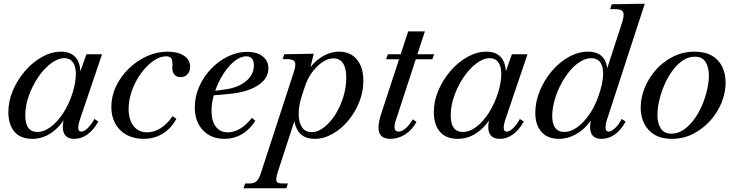

<svg xmlns="http://www.w3.org/2000/svg" viewBox="-20 -733 3956 1033"><path d="M154 14Q90 14 57.5 -24.5Q25 -63 25 -130Q25 -189 49.5 -246.5Q74 -304 115 -351.5Q156 -399 206.5 -427Q257 -455 308 -455Q365 -455 391.5 -418.5Q418 -382 411 -313L399 -311L445 -441H529L410 -90Q389 -25 417 -25Q433 -25 452.5 -44Q472 -63 488 -93L509 -79Q484 -34 451 -10Q418 14 380 14Q334 14 322 -22Q310 -58 334 -124L339 -111Q303 -50 256 -18Q209 14 154 14ZM181 -23Q217 -23 253 -50Q289 -77 320 -124.5Q351 -172 371 -235Q380 -264 384 -289.5Q388 -315 388 -336Q388 -376 372 -398Q356 -420 326 -420Q291 -420 253.5 -391.5Q216 -363 185 -317Q154 -271 135 -217.5Q116 -164 116 -112Q116 -23 181 -23Z M752 14Q700 14 661 -7.5Q622 -29 600.5 -67.5Q579 -106 579 -157Q579 -215 604 -268Q629 -321 672.5 -363.5Q716 -406 770 -430.5Q824 -455 882 -455Q937 -455 970 -433Q1003 -411 1003 -374Q1003 -350 989 -334Q975 -318 952 -318Q931 -318 919 -331Q907 -344 907 -367L908 -386Q908 -411 900.5 -420.5Q893 -430 874 -430Q839 -430 803.5 -404.5Q768 -379 738 -337.5Q708 -296 690 -246Q672 -196 672 -147Q672 -88 699 -54.5Q726 -21 772 -21Q810 -21 846 -44.5Q882 -68 908 -108L929 -94Q902 -43 856.5 -14.5Q811 14 752 14Z M1188 14Q1115 14 1071.5 -32.5Q1028 -79 1028 -156Q1028 -213 1051.5 -266.5Q1075 -320 1115 -362Q1155 -404 1205.5 -429Q1256 -454 1310 -454Q1362 -454 1393 -430Q1424 -406 1424 -365Q1424 -311 1369 -274.5Q1314 -238 1217 -228L1117 -219L1120 -242L1193 -252Q1263 -262 1304.5 -297Q1346 -332 1346 -381Q1346 -430 1305 -430Q1274 -430 1241 -403.5Q1208 -377 1180.5 -333.5Q1153 -290 1135.5 -238Q1118 -186 1118 -137Q1118 -82 1141 -51.5Q1164 -21 1206 -21Q1240 -21 1273 -41Q1306 -61 1335 -99L1354 -83Q1322 -34 1280 -10Q1238 14 1188 14Z M1290 280 1299 254H1323Q1348 254 1361 241.5Q1374 229 1385 194L1560 -343Q1574 -385 1566 -400Q1558 -415 1522 -415H1501L1509 -441L1668 -444L1641 -333L1621 -327Q1656 -390 1704.5 -422.5Q1753 -455 1804 -455Q1865 -455 1900 -413Q1935 -371 1935 -299Q1935 -240 1913 -184.5Q1891 -129 1853.5 -84Q1816 -39 1769 -12.5Q1722 14 1673 14Q1607 14 1580 -34Q1553 -82 1565 -156L1579 -128L1474 194Q1463 230 1467.5 242Q1472 254 1498 254H1529L1521 280ZM1658 -22Q1690 -22 1723 -47.5Q1756 -73 1783 -115Q1810 -157 1826.5 -209.5Q1843 -262 1843 -315Q1843 -366 1825.5 -392.5Q1808 -419 1774 -419Q1745 -419 1715 -399Q1685 -379 1659.5 -344.5Q1634 -310 1620 -266L1605 -221Q1587 -166 1587 -120.5Q1587 -75 1604.5 -48.5Q1622 -22 1658 -22Z M2081 14Q2033 14 2021 -18.5Q2009 -51 2029 -115L2176 -564H2266L2110 -87Q2090 -25 2124 -25Q2142 -25 2162.5 -42.5Q2183 -60 2201 -91L2221 -77Q2197 -34 2160 -10Q2123 14 2081 14ZM2057 -414 2067 -441H2154L2144 -414ZM2188 -414 2199 -441H2316L2306 -414Z M2443 14Q2379 14 2346.5 -24.5Q2314 -63 2314 -130Q2314 -189 2338.5 -246.5Q2363 -304 2404 -351.5Q2445 -399 2495.5 -427Q2546 -455 2597 -455Q2654 -455 2680.5 -418.5Q2707 -382 2700 -313L2688 -311L2734 -441H2818L2699 -90Q2678 -25 2706 -25Q2722 -25 2741.5 -44Q2761 -63 2777 -93L2798 -79Q2773 -34 2740 -10Q2707 14 2669 14Q2623 14 2611 -22Q2599 -58 2623 -124L2628 -111Q2592 -50 2545 -18Q2498 14 2443 14ZM2470 -23Q2506 -23 2542 -50Q2578 -77 2609 -124.5Q2640 -172 2660 -235Q2669 -264 2673 -289.5Q2677 -315 2677 -336Q2677 -376 2661 -398Q2645 -420 2615 -420Q2580 -420 2542.5 -391.5Q2505 -363 2474 -317Q2443 -271 2424 -217.5Q2405 -164 2405 -112Q2405 -23 2470 -23Z M2987 14Q2925 14 2892.5 -24Q2860 -62 2860 -126Q2860 -185 2884 -243.5Q2908 -302 2948.5 -350Q2989 -398 3040 -426.5Q3091 -455 3144 -455Q3200 -455 3226 -421.5Q3252 -388 3247 -326L3233 -323L3327 -612Q3340 -652 3332.5 -668Q3325 -684 3289 -684H3263L3271 -710L3449 -713L3246 -90Q3226 -25 3255 -25Q3269 -25 3289 -43.5Q3309 -62 3325 -93L3346 -79Q3321 -33 3288 -9.5Q3255 14 3216 14Q3191 14 3176.5 3.5Q3162 -7 3157.5 -26Q3153 -45 3156.5 -71.5Q3160 -98 3172 -132L3181 -123Q3148 -57 3096 -21.5Q3044 14 2987 14ZM3016 -23Q3050 -23 3085 -48Q3120 -73 3149.5 -115.5Q3179 -158 3198 -211Q3211 -246 3218 -279Q3225 -312 3225 -337Q3225 -377 3209 -398.5Q3193 -420 3161 -420Q3133 -420 3103 -402Q3073 -384 3046.5 -352.5Q3020 -321 2999 -281.5Q2978 -242 2965.5 -199.5Q2953 -157 2951 -117Q2949 -23 3016 -23Z M3595 14Q3538 14 3501 -8.5Q3464 -31 3445.5 -69Q3427 -107 3427 -154Q3427 -208 3449 -261.5Q3471 -315 3510.5 -359Q3550 -403 3603 -429Q3656 -455 3717 -455Q3774 -455 3811 -433Q3848 -411 3866 -373Q3884 -335 3884 -289Q3884 -235 3862.5 -181.5Q3841 -128 3801.5 -84Q3762 -40 3709.5 -13Q3657 14 3595 14ZM3593 -14Q3628 -14 3658.5 -35Q3689 -56 3714 -90Q3739 -124 3757 -166Q3775 -208 3784.5 -250Q3794 -292 3794 -328Q3794 -370 3776.5 -399Q3759 -428 3718 -428Q3683 -428 3652.5 -407Q3622 -386 3597 -351.5Q3572 -317 3554 -275Q3536 -233 3526.5 -190.5Q3517 -148 3517 -113Q3517 -72 3534.5 -43Q3552 -14 3593 -14Z"/></svg>

Font: Baskervville Medium
Style: Italic
Weight: 500
Italic angle: -18°
Version: Version 1.100